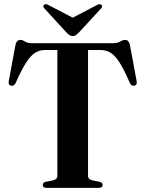

<svg xmlns="http://www.w3.org/2000/svg" viewBox="-20 -909 704 929"><path d="M135.5 -700H526Q548.5 -700 561.8 -708Q575 -716 585.5 -716Q603 -716 608.5 -692.5L641 -517Q645 -497.5 630 -494.5Q615.5 -491.5 608.5 -507Q579.5 -574.5 557 -608.8Q534.5 -643 513 -655Q491.5 -667 466.5 -667H406V-58Q406 -41 428.5 -36L462 -29.5Q476.5 -26 476.5 -14Q476.5 0 457.5 0H206Q187 0 187 -14Q187 -26 201.5 -29.5L235.5 -36Q257.5 -41 257.5 -58V-667H197Q172 -667 150.8 -654.2Q129.5 -641.5 107 -607Q84.5 -572.5 55.5 -507Q48 -491.5 33.5 -494.5Q18.5 -497.5 22.5 -517L55 -692.5Q60.5 -716 78 -716Q88.5 -716 101 -708Q113.5 -700 135.5 -700ZM362.5 -752.5Q354.5 -744.5 348 -739.5Q341.5 -734.5 332 -734.5Q322.5 -734.5 315.8 -739.5Q309 -744.5 301 -752.5L195.5 -867.5Q184.5 -878.5 193.5 -886Q201.5 -892.5 215.5 -884L332 -823.5L448 -884Q462 -892.5 470 -886Q479 -878.5 468.5 -867.5Z"/></svg>

Font: Fraunces 72pt SemiBold
Style: Regular
Weight: 600
Version: Version 1.000;[b76b70a41]